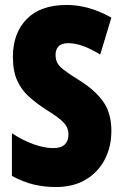

<svg xmlns="http://www.w3.org/2000/svg" viewBox="-20 -744 494 774"><path d="M429 -217Q429 -151 401.5 -99.5Q374 -48 324 -19Q274 10 205 10Q159 10 116.5 0Q74 -10 28 -35V-207Q70 -179 114 -163Q158 -147 195 -147Q227 -147 241.5 -162Q256 -177 256 -200Q256 -216 250.5 -229.5Q245 -243 226.5 -259.5Q208 -276 169 -300Q127 -327 96.5 -354.5Q66 -382 49 -420Q32 -458 32 -515Q32 -610 87.5 -667Q143 -724 249 -724Q338 -724 429 -673L384 -524Q310 -570 256 -570Q228 -570 216 -557Q204 -544 204 -524Q204 -505 210.5 -491.5Q217 -478 237 -462.5Q257 -447 297 -422Q362 -382 395.5 -335Q429 -288 429 -217Z"/></svg>

Font: Noto Sans Lao UI ExtCond Blk
Style: Regular
Weight: 900
Width: 2
Designer: Monotype Design Team
Foundry: Monotype Imaging Inc.
Version: Version 2.000; ttfautohint (v1.8.4.7-5d5b)